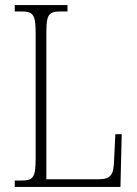

<svg xmlns="http://www.w3.org/2000/svg" viewBox="-20 -734 538 754"><path d="M38 0H453L458 -207H433L428 -104C426 -49 417 -30 366 -30H162V-606C162 -679 172 -689 220 -689H245V-714H38V-689H62C109 -689 120 -679 120 -605V-109C120 -35 109 -25 62 -25H38Z"/></svg>

Font: Noto Serif Devanagari Condensed ExtraLight
Style: Regular
Weight: 200
Width: 3
Designer: Universal Thirst, Indian Type Foundry and the Monotype Design Team
Foundry: Monotype Imaging Inc.
Version: Version 2.004